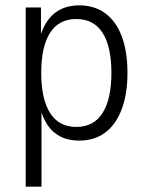

<svg xmlns="http://www.w3.org/2000/svg" viewBox="-20 -517 548 717"><path d="M76 180V-489H133V-377H129Q146 -437 183 -467Q220 -497 276 -497Q333 -497 373.5 -467Q414 -437 435 -380.5Q456 -324 456 -245Q456 -166 434.5 -109Q413 -52 373 -22Q333 8 276 8Q220 8 183.5 -21.5Q147 -51 131 -111H135V180ZM265 -43Q330 -43 363 -95Q396 -147 396 -245Q396 -343 363 -394.5Q330 -446 265 -446Q200 -446 167 -394.5Q134 -343 134 -245Q134 -147 167 -95Q200 -43 265 -43Z"/></svg>

Font: Nunito Sans 10pt Condensed Light
Style: Regular
Weight: 300
Width: 3
Designer: Vernon Adams
Foundry: Vernon Adams
Version: Version 3.101;gftools[0.9.27]